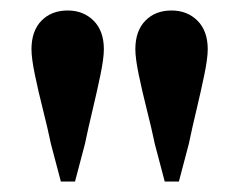

<svg xmlns="http://www.w3.org/2000/svg" viewBox="-20 -752 457 366"><path d="M96 -406 77 -478Q71 -507 62 -542.5Q53 -578 46.5 -609.5Q40 -641 40 -658Q40 -693 59 -712.5Q78 -732 109 -732Q139 -732 158.5 -712.5Q178 -693 178 -658Q178 -641 171.5 -609.5Q165 -578 156.5 -542.5Q148 -507 142 -478L123 -406ZM294 -406 275 -478Q269 -507 260 -542.5Q251 -578 244.5 -609.5Q238 -641 238 -658Q238 -693 257 -712.5Q276 -732 307 -732Q337 -732 356.5 -712.5Q376 -693 376 -658Q376 -641 369.5 -609.5Q363 -578 354.5 -542.5Q346 -507 340 -478L321 -406Z"/></svg>

Font: DM Serif Text
Style: Regular
Weight: 400
Designer: Colophon Foundry, Frank Grießhammer
Foundry: Colophon Foundry
Version: Version 5.200; ttfautohint (v1.8.3)